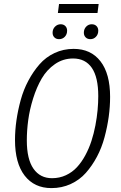

<svg xmlns="http://www.w3.org/2000/svg" viewBox="-20 -944 612 975"><path d="M475.1 -877.9H273.9L279.8 -923.8H481ZM279.8 -745.1Q265.1 -745.1 256.1 -754.2Q247.1 -763.2 247.1 -777.8Q247.1 -796.4 259.3 -808.6Q271.5 -820.8 288.1 -820.8Q302.7 -820.8 311.8 -811.8Q320.8 -802.7 320.8 -788.1Q320.8 -769.5 309.1 -757.3Q297.4 -745.1 279.8 -745.1ZM439 -745.1Q423.8 -745.1 414.8 -754.4Q405.8 -763.7 405.8 -777.8Q405.8 -796.4 417.5 -808.6Q429.2 -820.8 445.8 -820.8Q460.9 -820.8 470 -811.8Q479 -802.7 479 -788.1Q479 -769.5 467.3 -757.3Q455.6 -745.1 439 -745.1ZM354 -695.8Q441.4 -695.8 490.2 -632.8Q539.1 -569.8 539.1 -452.1Q539.1 -401.9 532 -350.6Q524.9 -299.3 510.7 -246.6Q496.6 -193.8 472.2 -147.9Q447.8 -102.1 416 -66.2Q384.3 -30.3 339.1 -9.5Q293.9 11.2 241.2 11.2Q154.3 11.2 105.2 -52.2Q56.2 -115.7 56.2 -232.9Q56.2 -281.7 63.5 -332.8Q70.8 -383.8 85.2 -436.3Q99.6 -488.8 124.3 -534.9Q148.9 -581.1 180.7 -617.4Q212.4 -653.8 257.1 -674.8Q301.8 -695.8 354 -695.8ZM351.1 -647Q300.3 -647 259 -618.4Q217.8 -589.8 191.9 -545.4Q166 -501 148.2 -444.1Q130.4 -387.2 123.3 -334Q116.2 -280.8 116.2 -231Q116.2 -135.7 149.9 -87.4Q183.6 -39.1 244.1 -39.1Q282.2 -39.1 314.7 -54.2Q347.2 -69.3 370.8 -95Q394.5 -120.6 413.3 -155.5Q432.1 -190.4 444.3 -228Q456.5 -265.6 464.4 -306.9Q472.2 -348.1 475.6 -385Q479 -421.9 479 -456.1Q479 -551.8 446.3 -599.4Q413.6 -647 351.1 -647Z"/></svg>

Font: Fira Sans Compressed Light
Style: Italic
Weight: 300
Width: 3
Italic angle: -8°
Designer: Carrois Corporate & Edenspiekermann AG
Foundry: Carrois Corporate GbR & Edenspiekermann AG
Version: Version 4.203;PS 004.203;hotconv 1.0.88;makeotf.lib2.5.64775